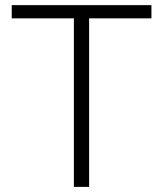

<svg xmlns="http://www.w3.org/2000/svg" viewBox="-20 -731 637 751"><path d="M572.3 -710.9V-659.2H328.6V0H269V-659.2H25.9V-710.9Z"/></svg>

Font: Vazirmatn FD ExtraLight
Style: Regular
Weight: 200
Designer: Saber Rastikerdar
Foundry: Saber Rastikerdar
Version: Version 33.003